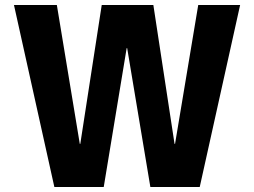

<svg xmlns="http://www.w3.org/2000/svg" viewBox="-20 -750 1019 770"><path d="M490 -557H488L396 0H198L36 -730H208L300 -173H302L388 -730H595L680 -173H682L775 -730H943L781 0H583Z"/></svg>

Font: Mplus 1p ExtraBold
Style: Regular
Weight: 800
Version: Version 1.061